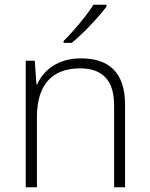

<svg xmlns="http://www.w3.org/2000/svg" viewBox="-20 -786 628 806"><path d="M427 -758V-766H372C345 -722 287 -653 247 -614V-606H281C332 -647 395 -716 427 -758ZM320 -541C223 -541 163 -492 136 -432H133L126 -531H88V0H135V-294C135 -432 200 -499 316 -499C408 -499 459 -451 459 -344V0H505V-347C505 -480 439 -541 320 -541Z"/></svg>

Font: Noto Sans Syriac Extralight
Style: Regular
Weight: 200
Designer: Patrick Giasson and the Monotype Design Team
Foundry: Monotype Imaging Inc.
Version: Version 3.000